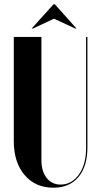

<svg xmlns="http://www.w3.org/2000/svg" viewBox="-20 -873 471 903"><path d="M128.9 -738.8 231.9 -853H237.8L339.8 -738.8H334L233.9 -785.2L134.8 -738.8ZM44.9 -699.2H174.8V-119.1Q174.8 -67.9 199.2 -36.4Q223.6 -4.9 265.1 -4.9Q316.9 -4.9 350.8 -52Q384.8 -99.1 384.8 -175.8V-699.2H391.1V-180.2Q391.1 -90.3 348.9 -40.3Q306.6 9.8 231 9.8Q146.5 9.8 95.7 -49.8Q44.9 -109.4 44.9 -209Z"/></svg>

Font: Moniqa Black Display
Style: Regular
Weight: 900
Designer: Rajesh Rajput
Foundry: Rajesh Rajput
Version: Version 1.000